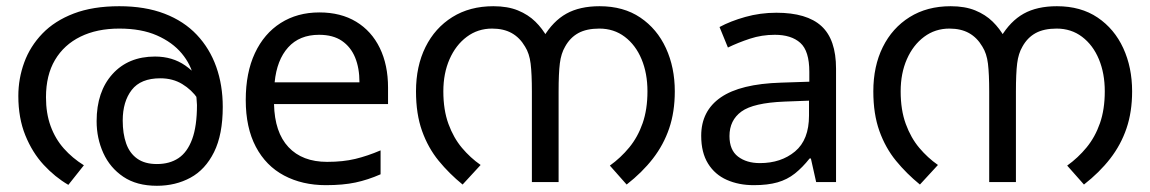

<svg xmlns="http://www.w3.org/2000/svg" viewBox="-20 -586 3703 618"><path d="M364 -566Q447 -566 509.5 -542Q572 -518 613.5 -474Q655 -430 676 -371Q697 -312 697 -242Q697 -153 669 -96.5Q641 -40 593 -14Q545 12 485 12Q420 12 377 -17Q334 -46 312.5 -93.5Q291 -141 291 -196Q291 -291 342 -347.5Q393 -404 479 -404Q535 -404 576.5 -375Q618 -346 642 -301Q666 -256 668 -206L643 -209Q636 -240 616.5 -268.5Q597 -297 566.5 -315.5Q536 -334 496 -334Q433 -334 404 -296.5Q375 -259 375 -198Q375 -156 386 -124.5Q397 -93 421.5 -75.5Q446 -58 485 -58Q526 -58 554.5 -77Q583 -96 598.5 -138Q614 -180 614 -248Q614 -250 612.5 -270Q611 -290 607 -310Q606 -315 606 -323Q606 -331 604 -335Q595 -378 565 -414Q535 -450 485 -472Q435 -494 364 -494Q292 -494 239 -468Q186 -442 157 -393Q128 -344 128 -273Q128 -221 143 -180Q158 -139 185.5 -108Q213 -77 250 -54L200 9Q157 -16 120.5 -55.5Q84 -95 61.5 -150.5Q39 -206 39 -277Q39 -333 58 -385Q77 -437 116.5 -478Q156 -519 217.5 -542.5Q279 -566 364 -566Z M1008 -546Q1077 -546 1126.5 -516Q1176 -486 1202.5 -431.5Q1229 -377 1229 -304V-251H862Q864 -160 908.5 -112.5Q953 -65 1033 -65Q1084 -65 1123.5 -74.5Q1163 -84 1205 -102V-25Q1164 -7 1124 1.5Q1084 10 1029 10Q953 10 894.5 -21Q836 -52 803.5 -113.5Q771 -175 771 -264Q771 -352 800.5 -415Q830 -478 883.5 -512Q937 -546 1008 -546ZM1007 -474Q944 -474 907.5 -433.5Q871 -393 864 -321H1137Q1137 -367 1123 -401Q1109 -435 1080.5 -454.5Q1052 -474 1007 -474Z M1568 -566Q1614 -566 1647 -552.5Q1680 -539 1703 -516.5Q1726 -494 1742 -465L1729 -466Q1760 -518 1803 -542Q1846 -566 1910 -566Q1987 -566 2041 -529.5Q2095 -493 2123.5 -431Q2152 -369 2152 -292Q2152 -226 2134 -173Q2116 -120 2081.5 -75.5Q2047 -31 1997 8L1943 -53Q1978 -78 2005.5 -111.5Q2033 -145 2048.5 -189.5Q2064 -234 2064 -292Q2064 -350 2045 -395.5Q2026 -441 1991 -467.5Q1956 -494 1909 -494Q1868 -494 1841.5 -479.5Q1815 -465 1799 -436Q1786 -414 1782 -382Q1778 -350 1778 -291V0H1692V-291Q1692 -348 1688 -381Q1684 -414 1670 -436Q1653 -465 1627 -479.5Q1601 -494 1564 -494Q1518 -494 1482.5 -467.5Q1447 -441 1427 -395.5Q1407 -350 1407 -292Q1407 -232 1423.5 -187Q1440 -142 1467 -110Q1494 -78 1527 -55L1469 8Q1426 -27 1392 -68.5Q1358 -110 1338.5 -164.5Q1319 -219 1319 -292Q1319 -373 1349.5 -434.5Q1380 -496 1436 -531Q1492 -566 1568 -566Z M2479 -545Q2577 -545 2624 -502Q2671 -459 2671 -365V0H2607L2590 -76H2586Q2563 -47 2538.5 -27.5Q2514 -8 2482.5 1Q2451 10 2406 10Q2358 10 2319.5 -7Q2281 -24 2259 -59.5Q2237 -95 2237 -149Q2237 -229 2300 -272.5Q2363 -316 2494 -320L2585 -323V-355Q2585 -422 2556 -448Q2527 -474 2474 -474Q2432 -474 2394 -461.5Q2356 -449 2323 -433L2296 -499Q2331 -518 2379 -531.5Q2427 -545 2479 -545ZM2505 -259Q2405 -255 2366.5 -227Q2328 -199 2328 -148Q2328 -103 2355.5 -82Q2383 -61 2426 -61Q2494 -61 2539 -98.5Q2584 -136 2584 -214V-262Z M3040 -566Q3086 -566 3119 -552.5Q3152 -539 3175 -516.5Q3198 -494 3214 -465L3201 -466Q3232 -518 3275 -542Q3318 -566 3382 -566Q3459 -566 3513 -529.5Q3567 -493 3595.5 -431Q3624 -369 3624 -292Q3624 -226 3606 -173Q3588 -120 3553.5 -75.5Q3519 -31 3469 8L3415 -53Q3450 -78 3477.5 -111.5Q3505 -145 3520.5 -189.5Q3536 -234 3536 -292Q3536 -350 3517 -395.5Q3498 -441 3463 -467.5Q3428 -494 3381 -494Q3340 -494 3313.5 -479.5Q3287 -465 3271 -436Q3258 -414 3254 -382Q3250 -350 3250 -291V0H3164V-291Q3164 -348 3160 -381Q3156 -414 3142 -436Q3125 -465 3099 -479.5Q3073 -494 3036 -494Q2990 -494 2954.5 -467.5Q2919 -441 2899 -395.5Q2879 -350 2879 -292Q2879 -232 2895.5 -187Q2912 -142 2939 -110Q2966 -78 2999 -55L2941 8Q2898 -27 2864 -68.5Q2830 -110 2810.5 -164.5Q2791 -219 2791 -292Q2791 -373 2821.5 -434.5Q2852 -496 2908 -531Q2964 -566 3040 -566Z"/></svg>

Font: lmalayalam25
Style: Book
Weight: 400
Designer: Jelle Bosma - Monotype Design Team
Foundry: Monotype Imaging Inc.
Version: Version 2.003